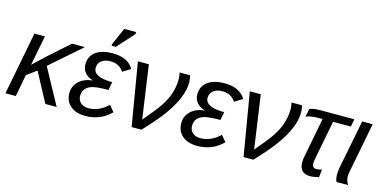

<svg xmlns="http://www.w3.org/2000/svg" viewBox="-73 -1149 3119 1556"><g transform="rotate(15 1487.0 -371.5)"><path d="M447 0H352L221 -245L139 -185L104 0H17L119 -528H207L158 -277L257 -370L434 -528H542L283 -301Z M696 -57Q786 -57 860 -129L903 -78Q815 10 690 10Q609 10 563 -29.5Q517 -69 517 -136Q517 -196 560 -236Q603 -276 673 -283L674 -284Q631 -296 606.5 -325Q582 -354 582 -394Q582 -462 632.5 -500Q683 -538 776 -538Q902 -538 951 -454L885 -413Q847 -471 774 -471Q726 -471 698 -448.5Q670 -426 670 -389Q670 -311 830 -311L817 -242Q727 -242 685 -231Q607 -209 607 -137Q607 -101 632 -79Q657 -57 696 -57ZM784 -595H748L750 -611L812 -753H913L910 -735Z M1079 -528 1143 -81Q1230 -182 1269 -240Q1344 -354 1344 -470Q1344 -501 1337 -528H1424Q1433 -502 1433 -470Q1433 -406 1403 -335Q1376 -269 1320 -190Q1267 -115 1158 0H1076L987 -528Z M1635 -57Q1725 -57 1799 -129L1842 -78Q1754 10 1629 10Q1548 10 1502 -29.5Q1456 -69 1456 -136Q1456 -196 1499 -236Q1542 -276 1612 -283L1613 -284Q1570 -296 1545.5 -325Q1521 -354 1521 -394Q1521 -462 1571.5 -500Q1622 -538 1715 -538Q1841 -538 1890 -454L1824 -413Q1786 -471 1713 -471Q1665 -471 1637 -448.5Q1609 -426 1609 -389Q1609 -311 1769 -311L1756 -242Q1666 -242 1624 -231Q1546 -209 1546 -137Q1546 -101 1571 -79Q1596 -57 1635 -57Z M2018 -528 2082 -81Q2169 -182 2208 -240Q2283 -354 2283 -470Q2283 -501 2276 -528H2363Q2372 -502 2372 -470Q2372 -406 2342 -335Q2315 -269 2259 -190Q2206 -115 2097 0H2015L1926 -528Z M2554 -464H2541Q2449 -464 2415 -446L2428 -514Q2458 -528 2520 -528H2803L2791 -464H2642L2577 -130Q2574 -113 2574 -99Q2574 -59 2609 -59Q2628 -59 2655 -66L2648 -1Q2606 10 2573 10Q2485 10 2485 -84Q2485 -107 2490 -132Z M2871 -68Q2871 -31 2893 0H2796Q2783 -19 2783 -61Q2783 -83 2788 -115L2869 -528H2957L2876 -111Q2871 -86 2871 -68Z"/></g></svg>

Font: Libra Sans
Style: Italic
Weight: 400
Italic angle: -12°
Foundry: Context Ltd
Version: Version 1.002